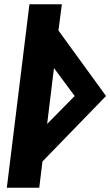

<svg xmlns="http://www.w3.org/2000/svg" viewBox="-20 -880 517 900"><path d="M270 -860H118L12 0H164L179 -123L477 -430L254 -737ZM330 -430 201 -299 233 -561Z"/></svg>

Font: Ny Stormning
Style: SvKr
Weight: 900
Designer: Robert Jablonski, Mew Too
Foundry: Cannot Into Space Fonts
Version: Version 0.90